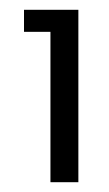

<svg xmlns="http://www.w3.org/2000/svg" viewBox="-20 -724 223 392"><path d="M29 -659V-704H140V-352H83V-659Z"/></svg>

Font: A Bank Premium Light
Style: Regular
Weight: 300
Designer: Ninad Kale (Devanagari), Jonny Pinhorn (Latin), Htun Naung (Myanmar)
Foundry: Indian Type Foundry
Version: 4.004